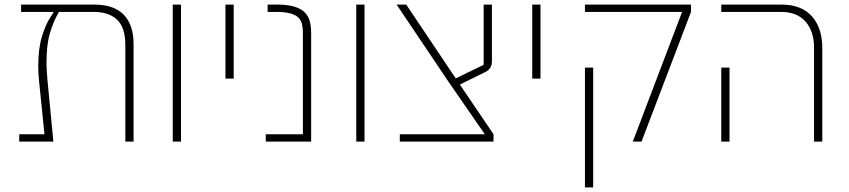

<svg xmlns="http://www.w3.org/2000/svg" viewBox="-20 -618 3704 838"><path d="M64 -32H174L150 -269Q147 -302 147 -331Q147 -408 163.5 -460Q180 -512 196 -536L213 -563V-566H72V-598H391Q477 -598 520 -554Q563 -510 563 -425V0H527V-422Q527 -498 491 -532Q455 -566 389 -566H237L228 -549Q212 -520 197.5 -471.5Q183 -423 183 -345Q183 -325 184.5 -303.5Q186 -282 188 -259L213 0H64Z M734 -598H770V0H734Z M964 -598H1000V-275H964Z M1140 -32H1302V-475Q1302 -496 1298 -513Q1294 -530 1282 -541.5Q1270 -553 1247 -559.5Q1224 -566 1186 -566H1148V-598H1190Q1234 -598 1263 -589.5Q1292 -581 1308.5 -565.5Q1325 -550 1331.5 -527Q1338 -504 1338 -476V0H1140Z M1535 -598H1571V0H1535Z M1725 -32H2096L1937 -262L1711 -598H1753L1969 -276L2091 -335V-598H2127V-351Q2127 -333 2119.5 -321.5Q2112 -310 2095 -302L1987 -249L2134 -32V0H1725Z M2303 -598H2339V-275H2303Z M2957 -566H2533V-598H2996V-566L2780 0H2742ZM2533 -323H2569V200H2533Z M3533 -409Q3533 -481 3496 -523.5Q3459 -566 3389 -566H3128V-598H3390Q3478 -598 3523.5 -547Q3569 -496 3569 -408V0H3533ZM3128 -323H3164V0H3128Z"/></svg>

Font: IBM Plex Sans Hebrew ExtraLight
Style: Regular
Weight: 200
Designer: Mike Abbink, Paul van der Laan, Pieter van Rosmalen, Yanek Iontef
Foundry: Bold Monday
Version: Version 1.2